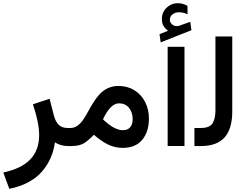

<svg xmlns="http://www.w3.org/2000/svg" viewBox="-35 -903 1527 1187"><path d="M401.4 0H388.2Q337.4 0 304.7 -23.4Q297.4 29.8 277.1 75.2Q256.8 120.6 223.4 158.9Q189.9 197.3 138.7 224.4Q87.4 251.5 22.5 264.2L-14.6 163.6Q98.1 139.2 152.6 82Q207 24.9 207 -67.9Q207 -143.6 168.5 -258.3L271.5 -292.5L298.8 -186.5Q309.1 -148.9 329.1 -130.4Q349.1 -111.8 382.8 -111.8H401.4Z M723.6 11.2Q676.3 11.2 634 -9Q591.8 -29.3 545.4 -69.8Q514.6 -37.6 486.8 -19Q457.5 0 403.3 0H381.8V-111.8H400.9Q424.3 -111.8 444.3 -126.2Q464.4 -140.6 479.7 -163.6Q495.1 -186.5 510 -214.1Q524.9 -241.7 542.2 -269.3Q559.6 -296.9 580.1 -319.8Q600.6 -342.8 630.6 -357.2Q660.6 -371.6 697.3 -371.6Q753.4 -371.6 796.1 -345Q838.9 -318.4 862.8 -271.5Q885.7 -224.6 885.7 -170.9Q885.7 -87.9 844.2 -38.6Q802.7 11.2 723.6 11.2ZM700.2 -264.2Q648.4 -264.2 601.6 -165.5Q627 -140.1 658.2 -120.1Q694.8 -98.1 723.6 -98.1Q754.4 -98.1 769.8 -116.2Q785.2 -134.3 785.2 -166Q785.2 -208 762.7 -236.3Q739.7 -264.2 700.2 -264.2Z M951.2 -691.9 1003.4 -712.4Q984.9 -727.5 975.3 -743.7Q965.8 -759.8 965.8 -785.6Q965.8 -828.1 995.6 -856Q1025.4 -883.3 1063 -883.3Q1095.7 -883.3 1124 -866.7L1124.5 -814.5Q1099.6 -827.1 1069.8 -827.1Q1049.3 -827.1 1032.7 -814.9Q1015.1 -802.7 1015.1 -779.3Q1015.6 -764.6 1027.8 -753.2Q1040 -741.7 1057.6 -741.7Q1060.5 -741.7 1069.3 -742.7L1073.7 -744.1L1141.1 -768.1L1148.4 -716.3L958.5 -641.1ZM1001.5 -613.8H1105.5V-0.5H1001.5Z M1167 0V-111.8H1206.1Q1261.7 -111.8 1279.3 -141.1Q1296.9 -169.9 1296.9 -219.2V-677.7H1400.9V-214.4Q1400.9 -106.9 1353.5 -53.5Q1306.2 0 1205.6 0Z"/></svg>

Font: Vazirmatn UI FD NL Medium
Style: Regular
Weight: 500
Designer: Saber Rastikerdar
Foundry: Saber Rastikerdar
Version: Version 33.003